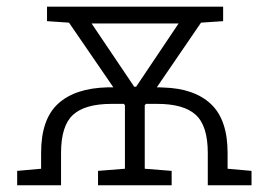

<svg xmlns="http://www.w3.org/2000/svg" viewBox="-20 -548 818 568"><path d="M30.8 0V-42.5L101.6 -48.8V-95.7Q101.6 -195.3 151.9 -241.2Q202.1 -287.1 297.4 -289.6Q302.7 -289.6 307.1 -289.6Q311.5 -289.6 315.4 -289.6L184.1 -481L119.1 -485.4V-528.3H640.1V-485.4L574.7 -481L443.8 -289.6Q447.3 -289.6 451.9 -289.6Q456.5 -289.6 462.9 -289.1Q554.7 -286.6 604 -240.2Q653.3 -193.8 653.3 -95.7V-48.8L724.1 -42.5V0H594.7V-95.7Q594.7 -175.8 559.1 -208.3Q523.4 -240.7 445.3 -240.7H411.6L408.2 -236.3V-48.8L487.8 -42.5V0H270V-42.5L349.6 -48.8V-236.3L346.7 -240.7H310.1Q231.4 -240.7 196 -208.3Q160.6 -175.8 160.6 -95.7V0ZM377 -291.5H382.8L508.3 -478.5H251Z"/></svg>

Font: Roboto Slab Light
Style: Regular
Weight: 300
Designer: Google
Version: Version 2.000; ttfautohint (v1.8.1.43-b0c9)